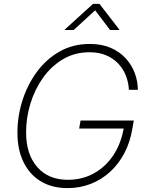

<svg xmlns="http://www.w3.org/2000/svg" viewBox="-20 -965 770 995"><path d="M330.1 9.8Q249 9.8 190.9 -25.6Q132.8 -61 101.6 -125.5Q70.3 -189.9 70.3 -277.3Q70.3 -362.3 96.2 -444.1Q122.1 -525.9 170.9 -592.3Q219.7 -658.7 289.1 -698Q358.4 -737.3 445.8 -737.3Q507.8 -737.3 554.4 -716.8Q601.1 -696.3 632.1 -662.1Q663.1 -627.9 678.7 -585.4Q694.3 -543 694.3 -499.5H647.9Q646.5 -535.6 633.3 -570.6Q620.1 -605.5 594.7 -633.3Q569.3 -661.1 531.7 -677.7Q494.1 -694.3 444.3 -694.3Q367.7 -694.3 306.6 -658.2Q245.6 -622.1 202.9 -562Q160.2 -502 137.7 -428.2Q115.2 -354.5 115.2 -279.3Q115.2 -165.5 172.9 -99.4Q230.5 -33.2 332 -33.2Q406.2 -33.2 466.8 -66.7Q527.3 -100.1 567.9 -161.4Q608.4 -222.7 622.1 -305.2L637.2 -298.8H390.1L397.5 -340.3H673.3L666 -298.3Q654.3 -228 624.5 -171.4Q594.7 -114.7 550.3 -74.2Q505.9 -33.7 450 -12Q394 9.8 330.1 9.8ZM361.8 -809.6H315.4L315.9 -812L461.9 -944.8H495.6L598.1 -812L597.2 -809.6H550.3L473.1 -911.6Z"/></svg>

Font: Inter 18pt ExtraLight
Style: Italic
Weight: 250
Italic angle: -9.3988°
Designer: Rasmus Andersson
Foundry: rsms
Version: Version 4.001;git-66647c0bb